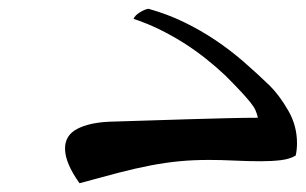

<svg xmlns="http://www.w3.org/2000/svg" viewBox="-20 -570 696 437"><path d="M318 -550Q361 -538 399 -519.5Q437 -501 470.5 -478.5Q504 -456 534.5 -429.5Q565 -403 594 -375Q616 -353 636 -318.5Q656 -284 656 -244Q656 -229 653 -216Q640 -208 619.5 -205.5Q599 -203 574 -203Q545 -203 514 -204.5Q483 -206 456 -206Q420 -206 388.5 -203Q357 -200 323 -193.5Q289 -187 250.5 -177Q212 -167 161 -153Q128 -199 128 -232Q128 -262 155.5 -276.5Q183 -291 229 -293Q262 -294 309.5 -295.5Q357 -297 405.5 -298.5Q454 -300 497.5 -301Q541 -302 567 -302Q565 -311 561.5 -319Q558 -327 549.5 -337.5Q541 -348 527.5 -362.5Q514 -377 493 -398Q473 -417 448.5 -436.5Q424 -456 397 -473Q370 -490 341 -504Q312 -518 284 -527Q287 -535 298.5 -542Q310 -549 318 -550Z"/></svg>

Font: Sweet Mavka Script
Style: Regular
Weight: 500
Designer: Pablo Impallari/Anastassiya Vishnevskaya
Foundry: Pablo Impallari/ Anastassiya Vishnevskaya
Version: Version 2.0/www.impallari.com/   behance.net/sweetcherry